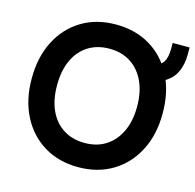

<svg xmlns="http://www.w3.org/2000/svg" viewBox="-106 -822 964 947"><g transform="rotate(15 376.0 -349.0)"><path d="M372.6 15.6Q273.6 15.6 198.4 -29.9Q123.2 -75.5 81.2 -157.4Q39.2 -239.4 39.2 -348Q39.2 -457.6 81.2 -539.6Q123.2 -621.5 198.4 -667.1Q273.6 -712.6 372.6 -712.6Q473 -712.6 548.4 -667.3Q623.8 -622 665.8 -540.1Q707.8 -458.2 707.8 -348Q707.8 -238.8 665.3 -156.9Q622.8 -75 547.4 -29.7Q472 15.6 372.6 15.6ZM372.4 -108Q436 -108 481.5 -137.6Q527.1 -167.1 552.2 -221Q577.4 -275 577.4 -348Q577.4 -422 552.2 -475.9Q527 -529.8 481.4 -559.4Q435.7 -589 372.3 -589Q310.6 -589 264.4 -559.9Q218.3 -530.8 193.4 -477Q168.6 -423.2 168.6 -348.1Q168.6 -273.8 193.4 -220Q218.2 -166.2 264.4 -137.1Q310.6 -108 372.4 -108ZM594.2 -493V-574.2Q634.4 -574.2 650 -598.2Q665.6 -622.2 665.6 -666V-697H752V-658.6Q752 -613.8 736.1 -576.1Q720.2 -538.4 685.7 -515.7Q651.2 -493 594.2 -493Z"/></g></svg>

Font: Hanken Grotesk
Style: Regular
Weight: 400
Designer: Alfredo Marco Pradil
Foundry: Hanken Design Co.
Version: Version 3.013